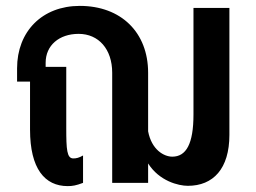

<svg xmlns="http://www.w3.org/2000/svg" viewBox="-20 -621 871 652"><path d="M210 11C226 11 238 9 262 0V-93C248 -85 239 -83 229 -83C207 -83 205 -113 205 -187V-394H135V-408C135 -467 181 -506 247 -506C315 -506 361 -454 361 -374V0H483V-66C521 -6 586 10 618 10C704 10 759 -48 759 -163V-594H637V-232C637 -132 612 -89 565 -89C537 -89 495 -112 483 -175V-374C483 -511 391 -601 251 -601C123 -601 38 -514 38 -389V-344H82V-181C82 -48 132 11 210 11Z"/></svg>

Font: Vanilla Cream
Style: Bold
Weight: 700
Designer: Jeremy Tribby, Jinavaṁso
Foundry: Tribby Type
Version: Version 1.422;Glyphs 3.1.2 (3151)